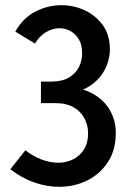

<svg xmlns="http://www.w3.org/2000/svg" viewBox="-20 -708 517 741"><path d="M208 13Q161 13 112 -4Q63 -21 20 -55L78 -128Q107 -105 140 -92.5Q173 -80 205 -80Q236 -80 262 -93Q288 -106 304 -131Q320 -156 320 -194Q320 -224 306 -251Q292 -278 264 -294Q236 -310 193 -310H138V-393H176Q219 -393 245.5 -408.5Q272 -424 284.5 -449Q297 -474 297 -502Q297 -534 285 -555Q273 -576 253 -587.5Q233 -599 209 -599Q184 -599 158.5 -584.5Q133 -570 115 -540L39 -586Q69 -639 117 -663.5Q165 -688 217 -688Q265 -688 307.5 -668Q350 -648 377 -610.5Q404 -573 404 -518Q404 -476 383.5 -437.5Q363 -399 323 -374Q283 -349 224 -349L223 -372Q292 -372 337 -347Q382 -322 404.5 -282Q427 -242 427 -196Q427 -129 396.5 -82.5Q366 -36 316.5 -11.5Q267 13 208 13Z"/></svg>

Font: Yaldevi ExtraLight SemiBold
Style: Regular
Weight: 600
Version: Version 1.100